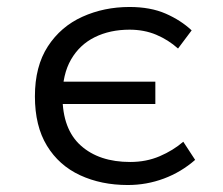

<svg xmlns="http://www.w3.org/2000/svg" viewBox="-20 -518 640 550"><path d="M346 12Q270 12 209.5 -16Q149 -44 114.5 -100.5Q80 -157 80 -242Q80 -328 117 -385Q154 -442 216 -470Q278 -498 351 -498Q411 -498 454.5 -479Q498 -460 529 -431L490 -379Q462 -404 427.5 -418.5Q393 -433 351 -433Q295 -433 251.5 -411.5Q208 -390 183.5 -347.5Q159 -305 159 -242Q159 -148 211.5 -101Q264 -54 353 -54Q399 -54 437.5 -70.5Q476 -87 505 -112L539 -60Q499 -25 449.5 -6.5Q400 12 346 12ZM129 -220V-284H425V-220Z"/></svg>

Font: Source Code Pro
Style: Regular
Weight: 400
Monospace: yes
Designer: Paul D. Hunt, Teo Tuominen
Foundry: Adobe Systems Incorporated
Version: Version 1.018;hotconv 1.0.116;makeotfexe 2.5.65601